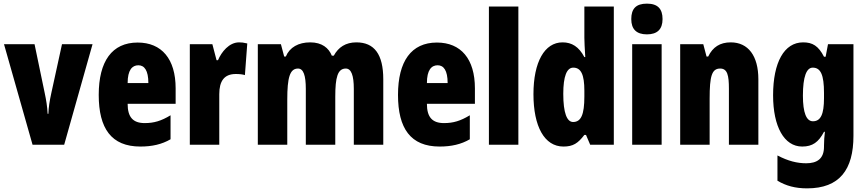

<svg xmlns="http://www.w3.org/2000/svg" viewBox="-20 -796 4764 1056"><path d="M159 0H333L489 -553H321L262 -283C253 -242 247 -204 246 -170H242C240 -211 234 -246 226 -284L170 -553H2Z M737 -562C596 -562 523 -459 523 -274C523 -90 592 10 752 10C816 10 870 -2 918 -30V-162C867 -131 827 -119 776 -119C712 -119 682 -151 682 -225H946V-310C946 -472 869 -562 737 -562ZM741 -437C774 -437 796 -409 796 -339H682C682 -411 707 -437 741 -437Z M1295 -563C1240 -563 1198 -510 1179 -465H1171L1148 -553H1024V0H1186V-278C1186 -350 1213 -389 1277 -389C1298 -389 1314 -387 1327 -383L1340 -557C1320 -562 1308 -563 1295 -563Z M1940 -563C1881 -563 1841 -536 1816 -490H1805C1788 -532 1751 -563 1686 -563C1622 -563 1573 -536 1552 -485H1543L1525 -553H1398V0H1560V-248C1560 -369 1574 -419 1619 -419C1649 -419 1662 -381 1662 -307V0H1824V-264C1824 -371 1837 -419 1882 -419C1912 -419 1926 -381 1926 -307V0H2088V-360C2088 -497 2039 -563 1940 -563Z M2383 -562C2242 -562 2169 -459 2169 -274C2169 -90 2238 10 2398 10C2462 10 2516 -2 2564 -30V-162C2513 -131 2473 -119 2422 -119C2358 -119 2328 -151 2328 -225H2592V-310C2592 -472 2515 -562 2383 -562ZM2387 -437C2420 -437 2442 -409 2442 -339H2328C2328 -411 2353 -437 2387 -437Z M2831 0V-760H2669V0Z M3079 10C3132 10 3159 -8 3194 -54H3203L3226 0H3356V-760H3194V-588C3194 -567 3196 -532 3199 -482H3194C3164 -539 3125 -563 3074 -563C2975 -563 2914 -455 2914 -278C2914 -101 2974 10 3079 10ZM3132 -125C3098 -125 3078 -175 3078 -280C3078 -376 3097 -424 3133 -424C3176 -424 3194 -385 3194 -297V-265C3194 -166 3176 -125 3132 -125Z M3538 -776C3478 -776 3452 -748 3452 -691C3452 -635 3481 -607 3538 -607C3595 -607 3624 -635 3624 -691C3624 -747 3598 -776 3538 -776ZM3619 -553H3457V0H3619Z M3999 -563C3940 -563 3900 -537 3875 -485H3866L3848 -553H3721V0H3883V-253C3883 -378 3895 -419 3941 -419C3981 -419 3989 -381 3989 -308V0H4151V-360C4151 -489 4095 -563 3999 -563Z M4397 -563C4293 -563 4232 -453 4232 -272C4232 -99 4293 10 4392 10C4449 10 4482 -14 4512 -71H4517C4514 -51 4512 -17 4512 5V11C4512 78 4473 102 4414 102C4365 102 4315 90 4256 59V198C4303 226 4354 240 4419 240C4598 240 4674 137 4674 -49V-553H4534L4521 -484H4512C4481 -544 4449 -563 4397 -563ZM4450 -424C4494 -424 4512 -384 4512 -285V-256C4512 -168 4494 -129 4451 -129C4415 -129 4396 -176 4396 -270C4396 -375 4416 -424 4450 -424Z"/></svg>

Font: Noto Sans Thai ExtCond Blk
Style: Regular
Weight: 900
Width: 2
Designer: Monotype Design Team
Foundry: Monotype Imaging Inc.
Version: Version 2.002